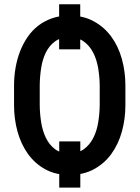

<svg xmlns="http://www.w3.org/2000/svg" viewBox="-20 -792 640 880"><path d="M347.7 -565.9H251V-772.5H347.7ZM348.1 67.9H251.5V-144H348.1ZM554.7 -309.6Q554.7 -246.6 538.6 -188.7Q522.5 -130.9 490.5 -86.7Q458.5 -42.5 410.4 -16.4Q362.3 9.8 297.9 9.8Q233.9 9.8 186.5 -16.6Q139.2 -43 107.7 -87.2Q76.2 -131.3 60.3 -189Q44.4 -246.6 44.4 -309.6V-400.4Q44.4 -442.4 51.5 -482.4Q58.6 -522.5 72.5 -557.9Q86.4 -593.3 107.2 -623.3Q127.9 -653.3 156 -674.8Q184.1 -696.3 219.5 -708.5Q254.9 -720.7 297.4 -720.7Q361.8 -720.7 409.9 -694.3Q458 -668 490.2 -623.8Q522.5 -579.6 538.6 -521.5Q554.7 -463.4 554.7 -400.4ZM437 -401.4Q436.5 -441.4 429.7 -481Q422.9 -520.5 406.7 -551.5Q390.6 -582.5 364 -601.8Q337.4 -621.1 297.4 -621.1Q257.8 -621.1 231.7 -601.8Q205.6 -582.5 190.2 -551.3Q174.8 -520 168.7 -480.7Q162.6 -441.4 162.1 -401.4V-309.6Q162.6 -269.5 168.9 -230.2Q175.3 -190.9 190.7 -159.4Q206.1 -127.9 232.2 -108.4Q258.3 -88.9 297.9 -88.9Q337.9 -88.9 364.5 -108.4Q391.1 -127.9 407.2 -159.2Q423.3 -190.4 429.9 -230Q436.5 -269.5 437 -309.6Z"/></svg>

Font: Roboto Mono
Style: Regular
Weight: 500
Designer: Google
Version: Version 2.000986; 2015; ttfautohint (v1.3)